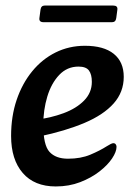

<svg xmlns="http://www.w3.org/2000/svg" viewBox="-20 -656 482 692"><path d="M181 16Q104 16 62 -32.5Q20 -81 20 -166Q20 -237 40 -296Q60 -355 96 -399Q132 -443 180.5 -467Q229 -491 286 -491Q354 -491 390 -462Q426 -433 426 -379Q426 -324 389.5 -283Q353 -242 284.5 -213Q216 -184 121 -164L108 -224Q163 -231 209 -248Q255 -265 283 -293.5Q311 -322 311 -361Q311 -388 300.5 -402Q290 -416 263 -416Q222 -416 193.5 -386Q165 -356 150.5 -308Q136 -260 136 -206Q136 -133 158.5 -108.5Q181 -84 225 -84Q271 -84 305.5 -98.5Q340 -113 365 -129Q373 -134 379 -137Q385 -140 389 -140Q394 -140 397 -136Q400 -132 400 -127Q400 -109 384 -85Q368 -61 338.5 -38Q309 -15 269 0.5Q229 16 181 16ZM126 -621Q128 -636 141 -636H388Q405 -636 403 -621L399 -591Q397 -576 384 -576H137Q120 -576 122 -591Z"/></svg>

Font: Alkatra
Style: Regular
Weight: 400
Designer: Suman Bhandary
Version: Version 1.100;gftools[0.9.22]